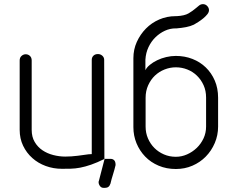

<svg xmlns="http://www.w3.org/2000/svg" viewBox="-20 -816 1139 927"><path d="M485 -49H514Q525 -49 531.5 -42Q538 -35 538 -20V-19Q533 3 525.5 26.5Q518 50 513 72V71Q507 91 487 91H480Q469 91 462.5 82Q456 73 456 63Q456 59 457 57V59ZM423 -527Q423 -539 431 -547Q439 -555 453 -555Q465 -555 474 -547Q483 -539 483 -527L484 -49H485Q449 -31 420 -21Q391 -11 367 -6.5Q343 -2 321.5 -1.5Q300 -1 279 -1Q238 -1 201 -14.5Q164 -28 136 -53Q108 -78 91.5 -112.5Q75 -147 75 -189V-524Q75 -538 84 -546Q93 -554 104 -554Q116 -554 124.5 -546Q133 -538 133 -524V-189Q133 -155 147.5 -130.5Q162 -106 185 -90.5Q208 -75 237 -67.5Q266 -60 295 -60Q324 -60 355.5 -64Q387 -68 407 -71Q409 -71 415 -71.5Q421 -72 423 -72Z M833 -738Q871 -740 890.5 -751.5Q910 -763 925 -776Q934 -784 942 -790Q950 -796 960 -796Q972 -796 980.5 -787Q989 -778 989 -767Q989 -757 981 -747Q973 -737 961.5 -727.5Q950 -718 937.5 -710Q925 -702 916 -697Q899 -689 878 -685Q857 -681 833 -679H828Q801 -679 776 -667.5Q751 -656 730.5 -636Q710 -616 697 -588.5Q684 -561 682 -528V-477Q688 -490 703 -502.5Q718 -515 738.5 -525Q759 -535 782.5 -540.5Q806 -546 829 -546Q872 -546 909 -531.5Q946 -517 973.5 -490.5Q1001 -464 1017 -427Q1033 -390 1033 -344V-205Q1033 -163 1017 -125.5Q1001 -88 973.5 -60Q946 -32 909 -16Q872 0 829 0Q784 0 746 -16Q708 -32 681 -60Q654 -88 639 -124.5Q624 -161 624 -202V-535Q624 -577 640.5 -613.5Q657 -650 684.5 -678Q712 -706 749 -722Q786 -738 828 -738ZM683 -205Q683 -174 694.5 -147.5Q706 -121 725.5 -101.5Q745 -82 771.5 -70.5Q798 -59 829 -59Q857 -59 883 -70.5Q909 -82 929.5 -101.5Q950 -121 962.5 -147.5Q975 -174 975 -205V-345Q975 -378 963 -404.5Q951 -431 931 -450.5Q911 -470 884.5 -480.5Q858 -491 829 -491Q801 -491 774.5 -480.5Q748 -470 728 -451Q708 -432 695.5 -404.5Q683 -377 683 -344Z"/></svg>

Font: VDS
Style: Thin
Weight: 100
Width: 0
Designer: artmaker
Foundry: artmaker
Version: Version 1.000 2012 initial release